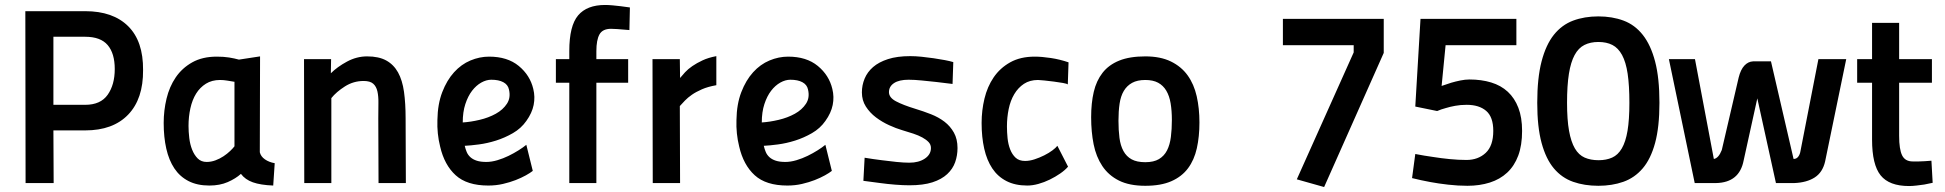

<svg xmlns="http://www.w3.org/2000/svg" viewBox="-20 -737 7829 773"><path d="M195 -212 196 0H83L82 -692H323Q435 -692 496 -631.5Q557 -571 556 -455Q557 -339 496 -275.5Q435 -212 323 -212ZM323 -315Q385 -315 413.5 -355.5Q442 -396 442 -459Q442 -522 413.5 -555.5Q385 -589 323 -589H195V-315Z M1026 -124Q1030 -107 1046.5 -95.5Q1063 -84 1086 -80L1080 10Q1029 8 998 -3Q967 -14 950 -37Q929 -18 897 -4Q865 10 823 10Q774 10 739 -8Q704 -26 682 -59Q660 -92 649.5 -138.5Q639 -185 639 -242Q639 -292 650.5 -340Q662 -388 687.5 -425.5Q713 -463 754 -486Q795 -509 853 -509Q881 -509 902.5 -505.5Q924 -502 942 -497L1027 -510ZM812 -85Q830 -85 847.5 -91.5Q865 -98 880 -108Q895 -118 906.5 -129Q918 -140 924 -148V-408H922Q910 -410 895 -412.5Q880 -415 866 -415Q833 -415 809 -400Q785 -385 769.5 -360Q754 -335 746.5 -301Q739 -267 739 -230Q739 -207 742 -181.5Q745 -156 753.5 -134.5Q762 -113 776 -99Q790 -85 812 -85Z M1205 0 1204 -499H1313L1312 -442Q1338 -468 1377 -489Q1416 -510 1458 -510Q1505 -510 1535 -493.5Q1565 -477 1582.5 -445.5Q1600 -414 1606.5 -367.5Q1613 -321 1613 -261L1614 0H1504L1503 -260Q1503 -294 1503.5 -321.5Q1504 -349 1499.5 -369Q1495 -389 1482.5 -400Q1470 -411 1444 -411Q1403 -411 1368.5 -389Q1334 -367 1314 -342V0Z M2125 -49Q2115 -41 2097 -31Q2079 -21 2056 -12Q2033 -3 2005 3.5Q1977 10 1946 10Q1860 10 1814.5 -31.5Q1769 -73 1752 -147Q1739 -199 1741 -254Q1742 -318 1760.5 -366Q1779 -414 1808 -446Q1837 -478 1874 -493.5Q1911 -509 1949 -509Q2023 -509 2068.5 -471.5Q2114 -434 2127 -379Q2135 -347 2128.5 -314.5Q2122 -282 2099 -250Q2078 -220 2045 -201Q2012 -182 1977 -171Q1942 -160 1908 -155.5Q1874 -151 1851 -150Q1854 -137 1859 -125Q1864 -113 1874 -104Q1884 -95 1899.5 -90Q1915 -85 1938 -85Q1959 -85 1982.5 -92Q2006 -99 2027.5 -109.5Q2049 -120 2068 -132Q2087 -144 2099 -154ZM1958 -416Q1938 -416 1917.5 -404.5Q1897 -393 1880.5 -371.5Q1864 -350 1853.5 -318Q1843 -286 1843 -244Q1875 -246 1911 -254.5Q1947 -263 1976 -279Q2005 -295 2021 -319.5Q2037 -344 2029 -377Q2025 -396 2006.5 -406Q1988 -416 1958 -416Z M2272 -404H2218V-499H2272V-532Q2272 -633 2307.5 -675Q2343 -717 2416 -717Q2429 -717 2446 -715.5Q2463 -714 2479 -712Q2497 -709 2516 -707L2514 -616Q2502 -617 2489 -618Q2478 -619 2464.5 -620Q2451 -621 2440 -621Q2406 -621 2393.5 -598.5Q2381 -576 2381 -531V-499H2509V-404H2381V0H2272Z M2607 -499H2717L2718 -423Q2726 -433 2738 -446Q2750 -459 2767.5 -471Q2785 -483 2808.5 -494Q2832 -505 2864 -511V-394Q2830 -388 2806 -377.5Q2782 -367 2765.5 -355.5Q2749 -344 2737.5 -332Q2726 -320 2717 -310L2718 0H2608Z M3329 -49Q3319 -41 3301 -31Q3283 -21 3260 -12Q3237 -3 3209 3.5Q3181 10 3150 10Q3064 10 3018.5 -31.5Q2973 -73 2956 -147Q2943 -199 2945 -254Q2946 -318 2964.5 -366Q2983 -414 3012 -446Q3041 -478 3078 -493.5Q3115 -509 3153 -509Q3227 -509 3272.5 -471.5Q3318 -434 3331 -379Q3339 -347 3332.5 -314.5Q3326 -282 3303 -250Q3282 -220 3249 -201Q3216 -182 3181 -171Q3146 -160 3112 -155.5Q3078 -151 3055 -150Q3058 -137 3063 -125Q3068 -113 3078 -104Q3088 -95 3103.5 -90Q3119 -85 3142 -85Q3163 -85 3186.5 -92Q3210 -99 3231.5 -109.5Q3253 -120 3272 -132Q3291 -144 3303 -154ZM3162 -416Q3142 -416 3121.5 -404.5Q3101 -393 3084.5 -371.5Q3068 -350 3057.5 -318Q3047 -286 3047 -244Q3079 -246 3115 -254.5Q3151 -263 3180 -279Q3209 -295 3225 -319.5Q3241 -344 3233 -377Q3229 -396 3210.5 -406Q3192 -416 3162 -416Z M3815 -399Q3782 -403 3749 -407Q3721 -410 3691 -413Q3661 -416 3638 -416Q3600 -416 3579.5 -402.5Q3559 -389 3559 -366Q3559 -344 3587.5 -329Q3616 -314 3665 -299Q3698 -289 3728.5 -277Q3759 -265 3782.5 -247Q3806 -229 3820.5 -203Q3835 -177 3835 -141Q3835 -111 3825.5 -84Q3816 -57 3793.5 -36Q3771 -15 3734 -3Q3697 9 3641 9Q3616 9 3584.5 6.5Q3553 4 3524 0Q3491 -4 3456 -9L3461 -102Q3497 -96 3530 -92Q3559 -88 3589.5 -85Q3620 -82 3641 -82Q3679 -82 3703.5 -98.5Q3728 -115 3728 -141Q3728 -155 3718.5 -165Q3709 -175 3693.5 -183.5Q3678 -192 3657 -199Q3636 -206 3612 -213Q3588 -220 3559.5 -233Q3531 -246 3506.5 -264.5Q3482 -283 3466 -308Q3450 -333 3450 -365Q3450 -394 3461 -420.5Q3472 -447 3495 -467Q3518 -487 3555 -499Q3592 -511 3645 -511Q3666 -511 3690.5 -508.5Q3715 -506 3739 -502.5Q3763 -499 3784 -495Q3805 -491 3818 -487Z M4280 -66Q4268 -52 4248.5 -38.5Q4229 -25 4206.5 -14Q4184 -3 4160.5 3.5Q4137 10 4116 10Q4067 10 4032 -8Q3997 -26 3975 -59Q3953 -92 3942.5 -138.5Q3932 -185 3932 -242Q3932 -292 3943.5 -340Q3955 -388 3980.5 -425.5Q4006 -463 4047 -486Q4088 -509 4146 -509Q4174 -509 4210.5 -503.5Q4247 -498 4282 -486L4279 -397Q4276 -400 4259.5 -403Q4243 -406 4223 -408.5Q4203 -411 4184.5 -413Q4166 -415 4159 -415Q4126 -415 4102.5 -399.5Q4079 -384 4063.5 -358Q4048 -332 4041 -298Q4034 -264 4034 -228Q4034 -205 4036.5 -180.5Q4039 -156 4047 -135.5Q4055 -115 4069 -102Q4083 -89 4107 -89Q4125 -89 4145 -95.5Q4165 -102 4184 -111.5Q4203 -121 4217 -131.5Q4231 -142 4237 -150Z M4591 -510Q4652 -510 4694 -489.5Q4736 -469 4761.5 -433.5Q4787 -398 4798 -349.5Q4809 -301 4809 -244Q4809 -187 4798.5 -140Q4788 -93 4763 -59.5Q4738 -26 4696 -7.5Q4654 11 4591 11Q4527 11 4485 -10Q4443 -31 4418 -68.5Q4393 -106 4383 -156Q4373 -206 4373 -265Q4373 -322 4383.5 -367Q4394 -412 4419 -444Q4444 -476 4486 -493Q4528 -510 4591 -510ZM4591 -84Q4625 -84 4646 -96.5Q4667 -109 4678.5 -131.5Q4690 -154 4694 -185.5Q4698 -217 4698 -254Q4698 -291 4693 -321Q4688 -351 4675.5 -372Q4663 -393 4642.5 -404Q4622 -415 4591 -415Q4559 -415 4538 -403.5Q4517 -392 4504.5 -371Q4492 -350 4487.5 -319.5Q4483 -289 4483 -251Q4483 -213 4487 -182Q4491 -151 4503 -129Q4515 -107 4536 -95.5Q4557 -84 4591 -84Z M5145 -661H5551V-524L5311 16L5201 -15L5430 -526V-555H5145Z M6085 -661V-555H5800L5784 -391Q5804 -398 5823 -404Q5840 -409 5859.5 -413Q5879 -417 5896 -417Q5944 -417 5983.5 -405Q6023 -393 6050.5 -367.5Q6078 -342 6093 -303Q6108 -264 6108 -210Q6108 -152 6092.5 -110.5Q6077 -69 6048 -42Q6019 -15 5978 -2Q5937 11 5888 11Q5850 11 5810.5 6.5Q5771 2 5739 -4Q5701 -11 5665 -20L5678 -117Q5714 -110 5750 -105Q5781 -100 5816.5 -96.5Q5852 -93 5884 -93Q5931 -93 5961.5 -121.5Q5992 -150 5992 -210Q5992 -266 5963.5 -290.5Q5935 -315 5885 -315Q5860 -315 5838.5 -311Q5817 -307 5801 -302Q5782 -297 5766 -290L5678 -308L5699 -661Z M6415 -671Q6471 -671 6516.5 -654Q6562 -637 6594 -596.5Q6626 -556 6643.5 -489.5Q6661 -423 6661 -323Q6661 -226 6643.5 -161.5Q6626 -97 6593.5 -59Q6561 -21 6515.5 -5Q6470 11 6415 11Q6359 11 6313.5 -5Q6268 -21 6236 -59Q6204 -97 6186.5 -161.5Q6169 -226 6169 -323Q6169 -423 6186.5 -490Q6204 -557 6236 -597Q6268 -637 6313.5 -654Q6359 -671 6415 -671ZM6415 -568Q6383 -568 6359 -556Q6335 -544 6319.5 -515.5Q6304 -487 6296.5 -440Q6289 -393 6289 -323Q6289 -255 6297 -210.5Q6305 -166 6320.5 -139.5Q6336 -113 6360 -102.5Q6384 -92 6416 -92Q6447 -92 6470.5 -102.5Q6494 -113 6509.5 -139.5Q6525 -166 6532.5 -210.5Q6540 -255 6540 -323Q6540 -393 6533 -440Q6526 -487 6510.5 -515.5Q6495 -544 6471.5 -556Q6448 -568 6415 -568Z M6804 -499 6880 -97Q6899 -100 6912 -133L6980 -425Q6988 -457 7003 -473Q7018 -489 7038 -490H7110L7201 -97Q7213 -97 7220 -106.5Q7227 -116 7229 -130L7301 -499H7413L7328 -87Q7318 -43 7286 -22.5Q7254 -2 7204 0H7130L7055 -341L7000 -91Q6983 -2 6889 0H6803L6699 -499Z M7626 -404V-190Q7626 -136 7638 -111.5Q7650 -87 7681 -87Q7692 -87 7705 -87Q7718 -87 7729 -88Q7742 -89 7756 -90L7761 -1Q7744 3 7727 6Q7713 8 7696 10Q7679 12 7666 12Q7586 12 7551.5 -31Q7517 -74 7517 -175V-404H7457V-499H7517V-645H7626V-499H7758V-404Z"/></svg>

Font: Panefresco 750wt
Style: Regular
Weight: 750
Foundry: Campivisivi & Chank Co
Version: Version 1.000